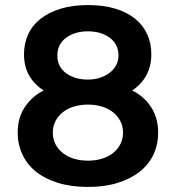

<svg xmlns="http://www.w3.org/2000/svg" viewBox="-20 -730 696 760"><path d="M328 10Q262 10 210 -6Q158 -22 122.5 -50.5Q87 -79 68.5 -119Q50 -159 50 -206Q50 -264 78.5 -306.5Q107 -349 153 -372Q116 -395 95.5 -431Q75 -467 75 -515Q75 -558 91.5 -594Q108 -630 140.5 -655.5Q173 -681 220 -695.5Q267 -710 328 -710Q389 -710 435.5 -696Q482 -682 514 -656.5Q546 -631 562.5 -595Q579 -559 579 -516Q579 -468 559 -431.5Q539 -395 503 -372Q550 -349 578 -306Q606 -263 606 -205Q606 -158 587.5 -118.5Q569 -79 533 -50.5Q497 -22 445.5 -6Q394 10 328 10ZM328 -415Q353 -415 375 -422Q397 -429 413.5 -441.5Q430 -454 439.5 -471.5Q449 -489 449 -510Q449 -555 414.5 -580.5Q380 -606 328 -606Q276 -606 241.5 -580.5Q207 -555 207 -510Q207 -466 241.5 -440.5Q276 -415 328 -415ZM328 -94Q357 -94 382.5 -101.5Q408 -109 426.5 -123.5Q445 -138 456 -158.5Q467 -179 467 -205Q467 -231 456 -251.5Q445 -272 426.5 -286.5Q408 -301 382.5 -308.5Q357 -316 328 -316Q299 -316 273.5 -308.5Q248 -301 229.5 -286.5Q211 -272 200 -251.5Q189 -231 189 -205Q189 -179 200 -158.5Q211 -138 229.5 -123.5Q248 -109 273.5 -101.5Q299 -94 328 -94Z"/></svg>

Font: Fz Rubik Med
Style: Regular
Weight: 500
Designer: Hubert and Fischer
Foundry: Hubert and Fischer
Version: Vit hóa bi FontZin.com